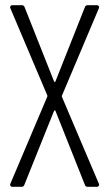

<svg xmlns="http://www.w3.org/2000/svg" viewBox="-20 -720 421 740"><path d="M28 0H63C68 0 72 -2 74 -8L188 -292C189 -295 193 -296 194 -292L307 -8C309 -2 313 0 318 0H353C358 0 362 -3 362 -8C362 -9 362 -10 361 -12L219 -346C218 -348 218 -350 219 -352L361 -688C364 -695 360 -700 353 -700H318C313 -700 309 -698 307 -692L194 -407C193 -403 189 -403 188 -407L75 -692C73 -698 69 -700 64 -700H28C23 -700 19 -697 19 -692C19 -691 19 -690 20 -688L162 -353C163 -351 163 -349 162 -347L20 -12C17 -5 21 0 28 0Z"/></svg>

Font: Barlow Condensed Light
Style: Regular
Weight: 300
Width: 3
Designer: Jeremy Tribby
Foundry: Tribby Type
Version: Version 1.422;hotconv 1.0.109;makeotfexe 2.5.65596